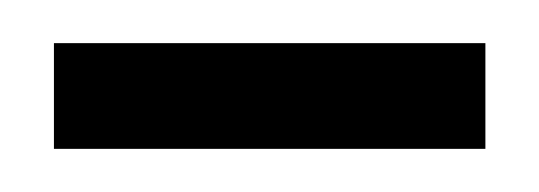

<svg xmlns="http://www.w3.org/2000/svg" viewBox="-20 -295 250 89"><path d="M5 -226H205V-275H5Z"/></svg>

Font: Jost Light
Style: Regular
Weight: 300
Version: Version 3.710